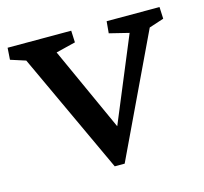

<svg xmlns="http://www.w3.org/2000/svg" viewBox="-86 -597 733 691"><g transform="rotate(-15 280.5 -251.0)"><path d="M260 5H297L511 -445L566 -463L564 -507H367L363 -463L436 -445L306 -132L164 -445L237 -463L235 -507H-2L-5 -463L51 -445Z"/></g></svg>

Font: TPK Tissa Web Medium
Style: Regular
Weight: 500
Designer: Jacques Le Bailly, Suppakit Chalermlarp | Katatrad Co.,Ltd.
Foundry: Jacques Le Bailly, Cadson Demak Co.,Ltd.
Version: Version 5.000;Glyphs 3.1.2 (3151)